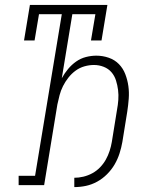

<svg xmlns="http://www.w3.org/2000/svg" viewBox="-20 -755 640 783"><path d="M283 8V-30Q301 -30 320 -34.5Q339 -39 356.5 -48.5Q374 -58 388 -72.5Q402 -87 411.5 -104Q421 -121 427 -139.5Q433 -158 436 -176L457 -306Q461 -327 462.5 -347.5Q464 -368 461.5 -388Q459 -408 453 -427Q447 -446 434.5 -460.5Q422 -475 403 -482.5Q384 -490 363 -490Q344 -490 324.5 -484.5Q305 -479 288.5 -467Q272 -455 259 -438.5Q246 -422 237 -404Q228 -386 223 -367Q218 -348 214 -329L160 0H56V-38H123L232 -697H139L121 -590H78L102 -735H418L394 -590H351L369 -697H275L232 -436Q243 -456 257.5 -473.5Q272 -491 290.5 -504Q309 -517 330.5 -522.5Q352 -528 373 -528Q399 -528 423.5 -519.5Q448 -511 465 -493.5Q482 -476 491 -452.5Q500 -429 503.5 -404Q507 -379 505 -352.5Q503 -326 499 -300L479 -176Q475 -153 467.5 -129.5Q460 -106 447.5 -84.5Q435 -63 416.5 -44.5Q398 -26 376 -14Q354 -2 330.5 3Q307 8 283 8Z"/></svg>

Font: Iosevka Etoile XLtObl
Style: Regular
Weight: 200
Italic angle: -9°
Designer: Belleve Invis
Foundry: Belleve Invis
Version: Version 15.5.2; ttfautohint (v1.8.4)